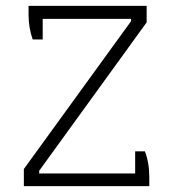

<svg xmlns="http://www.w3.org/2000/svg" viewBox="-20 -632 584 652"><path d="M61 -58 425 -560V-568H125V-498H91Q77 -538 77 -581V-612H478V-556L113 -52V-43H439V-118H472Q487 -80 487 -30V0H61Z"/></svg>

Font: Athiti Light
Style: Regular
Weight: 300
Designer: CadsonDemak Team
Foundry: CadsonDemak
Version: Version 1.032